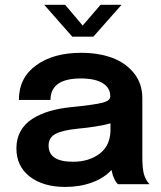

<svg xmlns="http://www.w3.org/2000/svg" viewBox="-20 -757 661 789"><path d="M161.6 -737.3H247.6L319.8 -651.9L393.1 -737.3H479.5L363.8 -606.4H276.9ZM248 11.2Q157.7 11.2 102.5 -31.2Q47.4 -73.7 47.4 -147.5Q47.4 -187 64.5 -217.8Q81.5 -248.5 112.5 -268.3Q143.6 -288.1 182.4 -299.8Q221.2 -311.5 269.5 -316.4Q366.7 -326.2 399.9 -334.5Q433.1 -342.8 433.1 -360.4V-361.3Q433.1 -396.5 401.6 -415.5Q370.1 -434.6 312.5 -434.6Q187.5 -434.6 187.5 -346.2H57.6Q57.6 -437.5 128.7 -488.8Q199.7 -540 313.5 -540Q383.8 -540 439.5 -520Q495.1 -500 530 -457Q564.9 -414.1 564.9 -354V-111.8Q564.9 -64.9 571.3 -42Q578.6 -16.1 594.7 0H464.4Q452.1 -12.2 443.4 -37.6Q440.9 -44.9 438 -58.6Q408.7 -25.9 358.6 -7.3Q308.6 11.2 248 11.2ZM279.8 -92.3Q346.2 -92.3 390.1 -126Q434.1 -159.7 434.1 -225.1V-250Q381.8 -235.8 297.9 -228Q235.8 -221.7 207.8 -206.5Q179.7 -191.4 179.7 -158.7Q179.7 -92.3 279.8 -92.3Z"/></svg>

Font: Epilogue SemiBold
Style: Regular
Weight: 600
Designer: Tyler Finck
Foundry: Etcetera Type Co
Version: Version 2.112